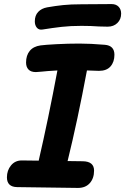

<svg xmlns="http://www.w3.org/2000/svg" viewBox="-20 -925 615 943"><path d="M542 -656Q542 -621 523 -599Q504 -577 466 -577L407 -579Q361 -333 312 -134L387 -133Q442 -132 442 -87Q442 -49 421 -25.5Q400 -2 363 -2L64 -6Q14 -7 14 -54Q14 -88 34 -112.5Q54 -137 87 -137L170 -136Q217 -339 262 -579Q208 -576 183 -573Q159 -571 156 -571Q132 -571 120 -583.5Q108 -596 108 -618Q108 -653 126 -675Q144 -697 179 -702Q201 -705 257 -708Q313 -711 370 -711Q425 -711 495 -705Q542 -701 542 -656ZM151 -820Q151 -849 167.5 -866.5Q184 -884 212 -889Q252 -896 289.5 -900Q327 -904 381 -904L528 -905Q550 -905 562.5 -892Q575 -879 575 -858Q575 -830 556.5 -812Q538 -794 509 -794L466 -795Q428 -798 380 -798Q326 -798 282 -793Q238 -788 189 -780Q171 -777 161 -789Q151 -801 151 -820Z"/></svg>

Font: Mali
Style: Bold Italic
Weight: 700
Italic angle: -10°
Version: Version 1.000; ttfautohint (v1.6)